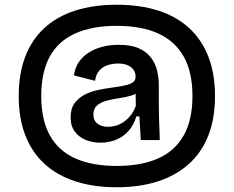

<svg xmlns="http://www.w3.org/2000/svg" viewBox="-20 -678 986 810"><path d="M472 112Q375 112 298 87Q221 62 168 13.5Q115 -35 87 -106.5Q59 -178 59 -273Q59 -367 86.5 -439Q114 -511 167.5 -560Q221 -609 298 -633.5Q375 -658 472 -658Q570 -658 647 -633.5Q724 -609 777.5 -560Q831 -511 859 -439Q887 -367 887 -273Q887 -178 859 -106.5Q831 -35 777 13.5Q723 62 646.5 87Q570 112 472 112ZM472 22Q577 22 648 -10Q719 -42 755.5 -107.5Q792 -173 792 -273Q792 -373 755.5 -438.5Q719 -504 648 -536.5Q577 -569 472 -569Q368 -569 296.5 -536.5Q225 -504 189.5 -438.5Q154 -373 154 -273Q154 -173 190 -107.5Q226 -42 297 -10Q368 22 472 22ZM435 -143Q451 -143 468 -147.5Q485 -152 501 -163Q517 -174 530.5 -190.5Q544 -207 553 -231L552 -301L570 -297Q558 -282 534.5 -275Q511 -268 483.5 -264Q456 -260 431 -253.5Q406 -247 390 -233.5Q374 -220 374 -195Q374 -169 391.5 -156Q409 -143 435 -143ZM403 -76Q372 -76 343.5 -87Q315 -98 296.5 -121.5Q278 -145 278 -183Q278 -220 294.5 -242.5Q311 -265 337 -278.5Q363 -292 394.5 -298.5Q426 -305 456 -309Q494 -314 514.5 -319.5Q535 -325 543.5 -333Q552 -341 552 -355Q552 -370 544 -382.5Q536 -395 519.5 -402.5Q503 -410 477 -410Q457 -410 436.5 -404Q416 -398 400.5 -382Q385 -366 381 -337L292 -360Q296 -392 312.5 -416Q329 -440 354 -456Q379 -472 411.5 -480.5Q444 -489 480 -489Q532 -489 565 -474.5Q598 -460 616.5 -435.5Q635 -411 642.5 -381Q650 -351 650 -319V-234Q650 -216 650.5 -197.5Q651 -179 651.5 -161Q652 -143 653 -124.5Q654 -106 654 -87H574Q573 -114 571 -138.5Q569 -163 568 -187H555Q545 -152 523.5 -127Q502 -102 471 -89Q440 -76 403 -76Z"/></svg>

Font: Bricolage Grotesque 48pt Condensed ExtraBold Medium
Style: Regular
Weight: 500
Version: Version 1.000;gftools[0.9.30]